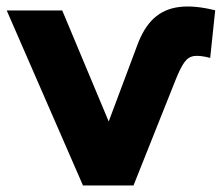

<svg xmlns="http://www.w3.org/2000/svg" viewBox="-20 -570 688 590"><path d="M235 0 0.6 -537.9H171.2L364.5 -76.2H268.9L401.8 -430.9Q421.8 -485.3 453.1 -514Q484.5 -542.7 530.9 -548.5Q577.3 -554.3 641.3 -538.3L625.9 -392.1Q595.5 -400.1 577.2 -397.9Q558.9 -395.7 546.9 -379Q534.9 -362.4 520.5 -326.8L390.2 0Z"/></svg>

Font: Montserrat Alternates Thin
Style: Regular
Weight: 100
Designer: Julieta Ulanovsky
Foundry: Julieta Ulanovsky
Version: Version 9.000